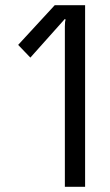

<svg xmlns="http://www.w3.org/2000/svg" viewBox="-20 -720 423 740"><path d="M97 -498 50 -547 191 -700H308V0H230V-618Q230 -638 233 -644L230 -647Z"/></svg>

Font: Electrolize
Style: Regular
Weight: 400
Designer: Valery Zaveryaev
Foundry: Cyreal (www.cyreal.org)
Version: Version 1.002